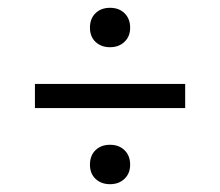

<svg xmlns="http://www.w3.org/2000/svg" viewBox="-20 -626 564 492"><path d="M262 -505Q239.5 -505 225 -518.5Q210.5 -532 210.5 -555Q210.5 -578.5 224.8 -592.2Q239 -606 262 -606Q285 -606 299.2 -592Q313.5 -578 313.5 -555Q313.5 -532.5 299 -518.8Q284.5 -505 262 -505ZM69.5 -349V-411H454.5V-349ZM262 -154Q239.5 -154 225 -167.5Q210.5 -181 210.5 -204Q210.5 -227.5 224.8 -241.2Q239 -255 262 -255Q285 -255 299.2 -241Q313.5 -227 313.5 -204Q313.5 -181.5 299 -167.8Q284.5 -154 262 -154Z"/></svg>

Font: Encode Sans Semi Condensed
Style: Regular
Weight: 400
Width: 4
Designer: Multiple Designers
Foundry: Impallari Type
Version: Version 3.000; ttfautohint (v1.8.3) -l 8 -r 50 -G 200 -x 14 